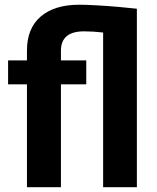

<svg xmlns="http://www.w3.org/2000/svg" viewBox="-20 -780 653 800"><path d="M233.9 0H92.3V-428.7H13.7V-528.3H92.3V-568.8Q92.3 -662.1 149.7 -711.2Q207 -760.3 310.5 -760.3Q339.4 -760.3 382.6 -757.8Q425.8 -755.4 470.9 -751.5Q516.1 -747.6 550.3 -743.7V0H409.7V-644.5Q388.7 -647 368.9 -648.2Q349.1 -649.4 330.1 -649.4Q233.9 -649.4 233.9 -568.8V-528.3H339.4V-428.7H233.9Z"/></svg>

Font: Vazirmatn FD
Style: Bold
Weight: 700
Designer: Saber Rastikerdar
Foundry: Saber Rastikerdar
Version: Version 33.001